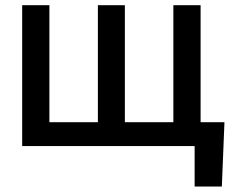

<svg xmlns="http://www.w3.org/2000/svg" viewBox="-20 -550 896 723"><path d="M815.4 152.3H712.9V0H63.5V-530.3H166V-89.8H348.6V-530.3H450.2V-89.8H632.8V-530.3H735.4V-89.8H825.2Z"/></svg>

Font: Pretendard JP Medium
Style: Regular
Weight: 500
Designer: Base glyphs from Inter by Rasmus Andersson; Hangeul glyphs from Noto Sans CJK(Source Han Sans) by Jang Soo-young and Kan
Foundry: Kil Hyung-jin
Version: Version 1.309